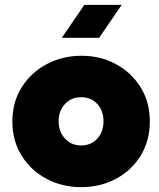

<svg xmlns="http://www.w3.org/2000/svg" viewBox="-20 -760 657 792"><path d="M315 12Q237 12 172.5 -22Q108 -56 69.5 -117.5Q31 -179 31 -259Q31 -339 69.5 -400Q108 -461 173 -495.5Q238 -530 316 -530Q394 -530 458 -495.5Q522 -461 560 -400Q598 -339 598 -259Q598 -179 560 -117.5Q522 -56 457.5 -22Q393 12 315 12ZM315 -160Q356 -160 381.5 -188.5Q407 -217 407 -260Q407 -303 381.5 -331Q356 -359 315 -359Q274 -359 248 -331Q222 -303 222 -260Q222 -217 248 -188.5Q274 -160 315 -160ZM235 -604 328 -740H482L389 -604Z"/></svg>

Font: MuseoModerno Black
Style: Regular
Weight: 900
Designer: Pablo Cosgaya, Héctor Gatti, Marcela Romero, and the Authors of The MuseoModerno Project.
Foundry: Omnibus-Type Team
Version: Version 1.001